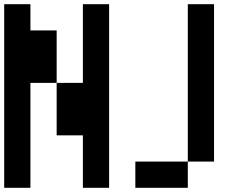

<svg xmlns="http://www.w3.org/2000/svg" viewBox="-20 -895 1165 915"><path d="M0 0V-875H125V-750H250V-500H125V0ZM1000 -125H875V-875H1000ZM250 -250V-500H375V-875H500V0H375V-250ZM625 0V-125H875V0Z"/></svg>

Font: Galmuri7 Regular
Style: Regular
Weight: 400
Designer: Lee Minseo (quiple)
Version: Version 2.399;hotconv 1.1.1;makeotfexe 2.6.0 DEVELOPMENT